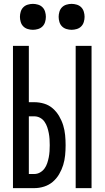

<svg xmlns="http://www.w3.org/2000/svg" viewBox="-20 -972 540 992"><path d="M371 0V-735H453V0ZM47 0V-735H129V-444H157Q183 -444 208 -436.5Q233 -429 252.5 -412Q272 -395 285.5 -372Q299 -349 306.5 -324.5Q314 -300 316.5 -274Q319 -248 319 -222Q319 -196 316.5 -170Q314 -144 306.5 -119.5Q299 -95 285.5 -72Q272 -49 252.5 -32.5Q233 -16 208 -8Q183 0 157 0ZM157 -73Q173 -73 187 -81Q201 -89 210 -101.5Q219 -114 224 -129Q229 -144 232 -159.5Q235 -175 236 -190.5Q237 -206 237 -222Q237 -238 236 -253.5Q235 -269 232 -284.5Q229 -300 224 -315Q219 -330 210 -343Q201 -356 187 -363.5Q173 -371 157 -371H129V-73ZM350 -818Q337 -818 323.5 -822Q310 -826 300.5 -835.5Q291 -845 287 -858.5Q283 -872 283 -885Q283 -898 287 -911.5Q291 -925 300.5 -934.5Q310 -944 323.5 -948Q337 -952 350 -952Q363 -952 376.5 -948Q390 -944 399.5 -934.5Q409 -925 413 -911.5Q417 -898 417 -885Q417 -872 413 -858.5Q409 -845 399.5 -835.5Q390 -826 376.5 -822Q363 -818 350 -818ZM150 -818Q137 -818 123.5 -822Q110 -826 100.5 -835.5Q91 -845 87 -858.5Q83 -872 83 -885Q83 -898 87 -911.5Q91 -925 100.5 -934.5Q110 -944 123.5 -948Q137 -952 150 -952Q163 -952 176.5 -948Q190 -944 199.5 -934.5Q209 -925 213 -911.5Q217 -898 217 -885Q217 -872 213 -858.5Q209 -845 199.5 -835.5Q190 -826 176.5 -822Q163 -818 150 -818Z"/></svg>

Font: Iosevka Term Curly Medium
Style: Regular
Weight: 500
Designer: Belleve Invis
Foundry: Belleve Invis
Version: Version 32.3.0